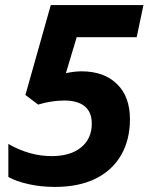

<svg xmlns="http://www.w3.org/2000/svg" viewBox="-20 -734 591 764"><path d="M304.2 -450.2Q393.6 -450.2 445.3 -399.9Q497.1 -349.6 497.1 -259.8Q497.1 -178.2 462.2 -117.2Q427.2 -56.2 360.4 -23.2Q293.5 9.8 199.2 9.8Q142.1 9.8 92.5 -1.5Q43 -12.7 13.2 -29.8V-161.1Q98.1 -112.8 185.1 -112.8Q260.3 -112.8 302.7 -147.5Q345.2 -182.1 345.2 -242.2Q345.2 -288.1 317.1 -311Q289.1 -334 235.8 -334Q186 -334 131.8 -317.9L81.1 -356L182.1 -713.9H550.8L523.9 -585.9H285.2L242.2 -442.9Q277.3 -450.2 304.2 -450.2Z"/></svg>

Font: TypoPRO Open Sans
Style: Bold Italic
Weight: 700
Italic angle: -12°
Foundry: Ascender Corporation
Version: Version 1.10